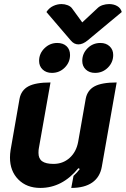

<svg xmlns="http://www.w3.org/2000/svg" viewBox="-20 -914 618 943"><path d="M480 -95Q471 -44 433 -17.5Q395 9 330 9L341 -50Q349 -57 357.5 -66.5Q366 -76 372 -84L365 -88Q286 9 178 9Q111 9 70 -32.5Q29 -74 29 -140Q29 -158 32 -177L76 -429Q84 -471 119.5 -490Q155 -509 228 -509L171 -187Q169 -178 169 -163Q169 -135 187 -122Q205 -109 243 -109Q289 -109 322 -138.5Q355 -168 364 -218L401 -429Q409 -471 444.5 -490Q480 -509 553 -509ZM459 -874Q469 -884 484.5 -889Q500 -894 516 -894Q539 -894 556 -884Q573 -874 578 -855L411 -716Q387 -696 365 -696Q343 -696 327 -716L208 -855Q221 -875 241 -884.5Q261 -894 282 -894Q298 -894 312 -888.5Q326 -883 333 -874L384 -804ZM172 -615Q172 -651 198.5 -677Q225 -703 261 -703Q290 -703 307 -687Q324 -671 324 -644Q324 -608 298 -582Q272 -556 235 -556Q207 -556 189.5 -572.5Q172 -589 172 -615ZM384 -615Q384 -651 410 -677Q436 -703 473 -703Q501 -703 518.5 -686.5Q536 -670 536 -644Q536 -608 510 -582Q484 -556 447 -556Q419 -556 401.5 -572.5Q384 -589 384 -615Z"/></svg>

Font: K2D ExtraBold
Style: Italic
Weight: 800
Italic angle: -10°
Designer: Katatrad Aksorn Co.,Ltd.
Foundry: Cadson Demak Co.,Ltd.
Version: Version 1.000; ttfautohint (v1.6)